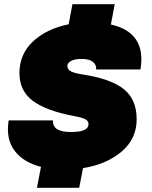

<svg xmlns="http://www.w3.org/2000/svg" viewBox="-20 -820 720 909"><path d="M323 -800H523L505 -704Q674 -666 645 -491H435Q438 -511 421 -526Q404 -541 366 -541Q334 -541 316.5 -531.5Q299 -522 299 -508Q299 -490 317 -481.5Q335 -473 374 -467Q504 -447 565.5 -398.5Q627 -350 627 -255Q627 -163 556 -102.5Q485 -42 373 -24L355 69H155L174 -30Q91 -51 49 -106.5Q7 -162 21 -250H231Q227 -195 316 -195Q399 -195 399 -232Q399 -248 383 -256Q367 -264 333 -270Q199 -295 135.5 -342.5Q72 -390 72 -474Q72 -564 136.5 -624Q201 -684 305 -705Z"/></svg>

Font: Nacelle Black
Style: Italic
Weight: 900
Italic angle: -12°
Designer: Sora Sagano
Foundry: Sora Sagano
Version: Version 1.000;FEAKit 1.0